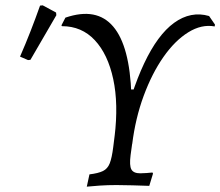

<svg xmlns="http://www.w3.org/2000/svg" viewBox="-20 -693 825 719"><path d="M475 -153 473 -336Q495 -403 520 -456Q545 -509 573 -547Q601 -585 632 -607.5Q663 -630 696 -636.5Q729 -643 763 -633L785 -601L784 -594Q735 -603 685 -572Q635 -541 592 -479.5Q549 -418 518 -334Q487 -250 475 -153ZM305 6 315 -40Q348 -44 365.5 -52.5Q383 -61 391 -81.5Q399 -102 404 -142L431 -358H503L469 -112Q464 -73 472 -58.5Q480 -44 505 -44Q514 -44 528.5 -45Q543 -46 551 -47L553 -43L539 3Q513 2 476 1Q439 0 416 0Q383 0 353.5 2Q324 4 305 6ZM409 -181Q424 -304 404 -397Q384 -490 335 -542.5Q286 -595 212 -595L210 -598L225 -627Q284 -647 328.5 -638.5Q373 -630 404 -593.5Q435 -557 452 -493Q469 -429 472 -337ZM191 -636 94 -469 85 -468 55 -481Q76 -529 94.5 -576.5Q113 -624 130 -672L140 -673L190 -646Z"/></svg>

Font: Alegreya
Style: Italic
Weight: 400
Italic angle: -7°
Designer: Juan Pablo del Peral
Foundry: Huerta Tipografica
Version: Version 2.009